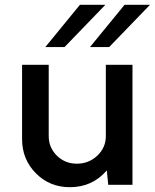

<svg xmlns="http://www.w3.org/2000/svg" viewBox="-20 -770 645 800"><path d="M419 -750 249 -574H169L313 -750ZM435 -574H355L499 -750H605ZM421 -203V-500H532V0H431L425 -60Q365 10 271 10Q187 10 129.5 -48Q72 -106 72 -190V-500H183V-203Q183 -155 217 -121.5Q251 -88 300 -88Q350 -88 385.5 -121.5Q421 -155 421 -203Z"/></svg>

Font: Orkney Medium
Style: Regular
Weight: 500
Designer: Samuel Oakes and Alfredo Marco Pradil
Foundry: Alfredo Marco Pradil
Version: 1.0; ttfautohint (v1.5)